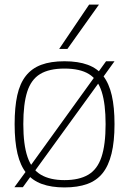

<svg xmlns="http://www.w3.org/2000/svg" viewBox="-20 -810 565 840"><path d="M262 10Q320 10 361.5 -5Q403 -20 429 -52.5Q455 -85 468 -138Q481 -191 481 -267Q481 -341 469 -393Q457 -445 431.5 -478Q406 -511 364 -526.5Q322 -542 262 -542Q202 -542 160.5 -526.5Q119 -511 93 -478Q67 -445 55.5 -393Q44 -341 44 -267Q44 -191 56.5 -138Q69 -85 95.5 -52.5Q122 -20 163.5 -5Q205 10 262 10ZM262 -22Q199 -22 159 -45.5Q119 -69 100.5 -123Q82 -177 82 -267Q82 -355 99 -408.5Q116 -462 155.5 -486Q195 -510 262 -510Q330 -510 369 -486Q408 -462 425 -408.5Q442 -355 442 -267Q442 -177 424 -123Q406 -69 366 -45.5Q326 -22 262 -22ZM43 9H80L122 -49H123L421 -460H422L481 -542H444L403 -485H402L104 -72L103 -73ZM239 -596 370 -790H413L275 -596Z"/></svg>

Font: Georama ExtraLight
Style: Regular
Weight: 250
Version: Version 1.001